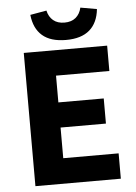

<svg xmlns="http://www.w3.org/2000/svg" viewBox="-58 -892 663 936"><g transform="rotate(-5 274.0 -424.0)"><path d="M77 0V-652H485V-528H224V-397H446V-274H224V-124H495V0ZM288 -697Q213 -697 172.5 -732Q132 -767 125 -834L205 -848Q212 -817 233 -799.5Q254 -782 288 -782Q322 -782 343 -799.5Q364 -817 371 -848L451 -834Q444 -767 403.5 -732Q363 -697 288 -697Z"/></g></svg>

Font: Font
Style: ¶
Weight: 700
Designer: Paul D. Hunt
Foundry: Adobe Systems Incorporated
Version: Version 3.000